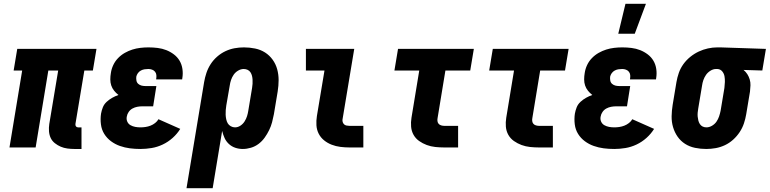

<svg xmlns="http://www.w3.org/2000/svg" viewBox="-20 -778 4061 1013"><path d="M373 8Q354 8 335.5 5.5Q317 3 300.5 -4Q284 -11 269.5 -22.5Q255 -34 247.5 -50Q240 -66 238.5 -85Q237 -104 240 -124L287 -406H235L168 0H30L97 -406H52L71 -520H489L470 -406H425L378 -124Q377 -116 381 -111Q385 -106 392 -106H410V8Z M721 8Q692 8 665 4.5Q638 1 612.5 -8Q587 -17 565.5 -33Q544 -49 530 -71.5Q516 -94 512.5 -122Q509 -150 513 -178Q516 -195 522.5 -211.5Q529 -228 542.5 -240.5Q556 -253 572 -262Q588 -271 605 -277Q592 -287 582 -299.5Q572 -312 567 -327Q562 -342 562 -359Q562 -376 565 -393Q568 -414 577.5 -434.5Q587 -455 603 -471.5Q619 -488 638.5 -499Q658 -510 678.5 -516.5Q699 -523 720.5 -525.5Q742 -528 763 -528Q788 -528 812 -525Q836 -522 857.5 -513.5Q879 -505 897.5 -491Q916 -477 927.5 -457.5Q939 -438 942.5 -414Q946 -390 942 -366L941 -359H804V-361Q806 -372 805 -382Q804 -392 798 -399.5Q792 -407 782.5 -410.5Q773 -414 763 -414Q753 -414 743 -412.5Q733 -411 723.5 -406Q714 -401 707.5 -392Q701 -383 699 -373Q698 -362 700 -352Q702 -342 709.5 -335.5Q717 -329 726.5 -326.5Q736 -324 747 -324H805L788 -217H730Q717 -217 704 -214.5Q691 -212 679 -205.5Q667 -199 659 -187.5Q651 -176 649 -163Q646 -149 651.5 -136.5Q657 -124 668.5 -117.5Q680 -111 693.5 -108.5Q707 -106 721 -106Q734 -106 747.5 -108Q761 -110 774 -115Q787 -120 798.5 -129Q810 -138 816 -149L931 -98Q915 -72 891 -50.5Q867 -29 838.5 -15.5Q810 -2 780 3Q750 8 721 8Z M964 215 1057 -345Q1061 -369 1069 -393Q1077 -417 1091 -439Q1105 -461 1125.5 -479Q1146 -497 1169.5 -508Q1193 -519 1217.5 -523.5Q1242 -528 1267 -528Q1297 -528 1326 -522Q1355 -516 1378.5 -501Q1402 -486 1418.5 -463Q1435 -440 1442.5 -412.5Q1450 -385 1450 -355.5Q1450 -326 1445 -295L1425 -175Q1421 -154 1415.5 -133Q1410 -112 1400 -91.5Q1390 -71 1376.5 -52Q1363 -33 1344.5 -19Q1326 -5 1304 1.5Q1282 8 1261 8Q1240 8 1221 1.5Q1202 -5 1187.5 -18.5Q1173 -32 1165 -49.5Q1157 -67 1152 -87L1102 215ZM1220 -106Q1235 -106 1248.5 -115Q1262 -124 1270.5 -137.5Q1279 -151 1283.5 -165.5Q1288 -180 1290 -194L1310 -314Q1312 -325 1312.5 -336Q1313 -347 1312.5 -357.5Q1312 -368 1309.5 -378Q1307 -388 1301.5 -396.5Q1296 -405 1286.5 -409.5Q1277 -414 1266 -414Q1251 -414 1236.5 -405.5Q1222 -397 1213 -384Q1204 -371 1199 -356Q1194 -341 1192 -326L1174 -222Q1172 -209 1171 -197Q1170 -185 1170.5 -173Q1171 -161 1173.5 -149Q1176 -137 1181.5 -127.5Q1187 -118 1197.5 -112Q1208 -106 1220 -106Z M1824 0Q1800 0 1776 -3Q1752 -6 1730 -14.5Q1708 -23 1690 -37.5Q1672 -52 1661.5 -72.5Q1651 -93 1649.5 -117Q1648 -141 1652 -166L1692 -406H1594V-520H1849L1787 -147Q1786 -140 1788.5 -133Q1791 -126 1796 -121.5Q1801 -117 1809 -115.5Q1817 -114 1824 -114H1897V0Z M2324 0Q2300 0 2276.5 -2.5Q2253 -5 2231.5 -13Q2210 -21 2191.5 -34Q2173 -47 2162 -66.5Q2151 -86 2149 -109.5Q2147 -133 2151 -157L2192 -406H2061L2080 -520H2480L2461 -406H2330L2289 -157Q2287 -148 2288 -139.5Q2289 -131 2294 -125Q2299 -119 2307.5 -116.5Q2316 -114 2324 -114H2397V0Z M2824 0Q2800 0 2776.5 -2.5Q2753 -5 2731.5 -13Q2710 -21 2691.5 -34Q2673 -47 2662 -66.5Q2651 -86 2649 -109.5Q2647 -133 2651 -157L2692 -406H2561L2580 -520H2980L2961 -406H2830L2789 -157Q2787 -148 2788 -139.5Q2789 -131 2794 -125Q2799 -119 2807.5 -116.5Q2816 -114 2824 -114H2897V0Z M3221 8Q3192 8 3165 4.5Q3138 1 3112.5 -8Q3087 -17 3065.5 -33Q3044 -49 3030 -71.5Q3016 -94 3012.5 -122Q3009 -150 3013 -178Q3016 -195 3022.5 -211.5Q3029 -228 3042.5 -240.5Q3056 -253 3072 -262Q3088 -271 3105 -277Q3092 -287 3082 -299.5Q3072 -312 3067 -327Q3062 -342 3062 -359Q3062 -376 3065 -393Q3068 -414 3077.5 -434.5Q3087 -455 3103 -471.5Q3119 -488 3138.5 -499Q3158 -510 3178.5 -516.5Q3199 -523 3220.5 -525.5Q3242 -528 3263 -528Q3288 -528 3312 -525Q3336 -522 3357.5 -513.5Q3379 -505 3397.5 -491Q3416 -477 3427.5 -457.5Q3439 -438 3442.5 -414Q3446 -390 3442 -366L3441 -359H3304V-361Q3306 -372 3305 -382Q3304 -392 3298 -399.5Q3292 -407 3282.5 -410.5Q3273 -414 3263 -414Q3253 -414 3243 -412.5Q3233 -411 3223.5 -406Q3214 -401 3207.5 -392Q3201 -383 3199 -373Q3198 -362 3200 -352Q3202 -342 3209.5 -335.5Q3217 -329 3226.5 -326.5Q3236 -324 3247 -324H3305L3288 -217H3230Q3217 -217 3204 -214.5Q3191 -212 3179 -205.5Q3167 -199 3159 -187.5Q3151 -176 3149 -163Q3146 -149 3151.5 -136.5Q3157 -124 3168.5 -117.5Q3180 -111 3193.5 -108.5Q3207 -106 3221 -106Q3234 -106 3247.5 -108Q3261 -110 3274 -115Q3287 -120 3298.5 -129Q3310 -138 3316 -149L3431 -98Q3415 -72 3391 -50.5Q3367 -29 3338.5 -15.5Q3310 -2 3280 3Q3250 8 3221 8ZM3242 -600 3280 -758H3388L3329 -600Z M3706 8Q3676 8 3647 2Q3618 -4 3594.5 -19Q3571 -34 3555 -57Q3539 -80 3531 -107.5Q3523 -135 3523.5 -164.5Q3524 -194 3529 -225L3549 -345Q3553 -369 3561.5 -393.5Q3570 -418 3585.5 -439.5Q3601 -461 3622 -478Q3643 -495 3666.5 -506Q3690 -517 3715 -522.5Q3740 -528 3765 -528H3781L4021 -520L4002 -406L3903 -409Q3915 -399 3923 -386.5Q3931 -374 3935.5 -359Q3940 -344 3939.5 -328Q3939 -312 3937 -295L3917 -175Q3913 -151 3905 -127Q3897 -103 3882.5 -81Q3868 -59 3848 -41Q3828 -23 3804.5 -12Q3781 -1 3756 3.5Q3731 8 3706 8ZM3707 -106Q3722 -106 3736.5 -114.5Q3751 -123 3760 -136Q3769 -149 3774 -164Q3779 -179 3782 -194L3802 -314Q3804 -330 3804.5 -345.5Q3805 -361 3802.5 -375.5Q3800 -390 3790.5 -401.5Q3781 -413 3765 -414H3758Q3743 -414 3728.5 -405Q3714 -396 3705 -383Q3696 -370 3691 -355.5Q3686 -341 3684 -326L3664 -206Q3662 -195 3661 -184Q3660 -173 3661 -162.5Q3662 -152 3664.5 -142Q3667 -132 3672.5 -123.5Q3678 -115 3687 -110.5Q3696 -106 3707 -106Z"/></svg>

Font: Iosevka Curly Heavy
Style: Italic
Weight: 900
Italic angle: -9°
Monospace: yes
Designer: Belleve Invis
Foundry: Belleve Invis
Version: Version 22.1.2; ttfautohint (v1.8.4)